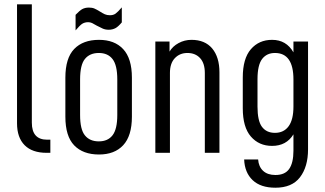

<svg xmlns="http://www.w3.org/2000/svg" viewBox="-20 -710 1510 892"><path d="M94.7 -35.2Q59.1 -70.8 59.1 -137.2V-689.9H127.9V-140.1Q127.9 -61 199.2 -61H213.9V0H196.8Q129.9 0 94.7 -35.2Z M283.7 -168V-349.1Q283.7 -439.9 324.7 -482.4Q365.7 -524.9 439.9 -524.9Q512.2 -524.9 552.2 -481.9Q592.8 -438.5 592.8 -349.1V-168Q592.8 -78.6 552.2 -35.2Q512.2 7.8 439.9 7.8Q365.7 7.8 324.7 -34.7Q283.7 -77.1 283.7 -168ZM524.9 -175.8V-340.8Q524.9 -407.2 502.9 -435.5Q481 -463.9 439 -463.9Q397 -463.9 374.5 -436Q352.1 -408.7 352.1 -340.8V-175.8Q352.1 -108.4 374.5 -81.1Q397 -53.2 439 -53.2Q481 -53.2 502.9 -81.5Q524.9 -109.9 524.9 -175.8ZM331.1 -641.1Q350.1 -661.1 361.8 -667.5Q375 -674.8 393.1 -674.8Q408.2 -674.8 418.5 -670.4Q429.7 -665.5 442.9 -657.2Q458.5 -647.5 467.3 -643.6Q477.5 -639.2 490.7 -639.2Q506.3 -639.2 516.6 -646.5Q526.9 -653.8 545.9 -675.8V-606Q529.3 -586.4 517.1 -579.6Q502.9 -571.8 484.9 -571.8Q469.7 -571.8 457.5 -577.1Q443.4 -583.5 429.7 -590.8Q411.6 -601.1 407.7 -603Q398.9 -606.9 389.6 -606.9Q373.5 -606.9 361.3 -599.1Q350.6 -591.8 331.1 -568.8Z M701.7 -517.1H767.6V-470.2Q782.2 -495.1 809.6 -509.8Q837.4 -524.9 869.6 -524.9Q932.1 -524.9 965.8 -484.9Q999.5 -444.3 999.5 -374V0H931.6V-371.1Q931.6 -416 909.7 -439.9Q887.7 -463.9 850.6 -463.9Q814.9 -463.9 792 -439.5Q769.5 -415.5 769.5 -371.1V0H701.7Z M1153.8 127Q1116.7 91.8 1114.3 30.8H1179.2Q1181.6 64 1202.1 83.5Q1223.1 103 1259.3 103Q1303.7 103 1323.2 75.2Q1343.3 46.9 1343.3 -9.8V-85.9Q1310.5 -32.2 1244.1 -32.2Q1183.1 -32.2 1145.5 -75.7Q1107.9 -119.1 1107.9 -207V-350.1Q1107.9 -438 1145.5 -481.4Q1183.1 -524.9 1244.1 -524.9Q1310.1 -524.9 1343.3 -466.8V-517.1H1411.1V-16.1Q1411.1 64.9 1373.5 113.8Q1336.4 162.1 1259.3 162.1Q1190.9 162.1 1153.8 127ZM1321.3 -124Q1343.3 -154.8 1343.3 -214.8V-340.8Q1343.3 -463.9 1257.3 -463.9Q1219.2 -463.9 1197.8 -436Q1176.3 -407.7 1176.3 -341.8V-214.8Q1176.3 -148.9 1196.8 -121.1Q1217.8 -92.8 1257.3 -92.8Q1298.8 -92.8 1321.3 -124Z"/></svg>

Font: D-DIN Condensed
Style: Regular
Weight: 400
Width: 3
Designer: Charles Nix
Foundry: Datto Inc.
Version: Version 1.00